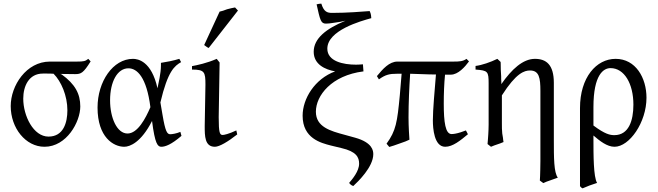

<svg xmlns="http://www.w3.org/2000/svg" viewBox="-20 -793 3623 1057"><path d="M247 -41C164 -41 108 -155 108 -250C108 -319 139 -388 216 -388H240C250 -388 262 -388 275 -387C317 -345 351 -266 351 -186C351 -119 330 -41 247 -41ZM479 -455 466 -469C450 -456 440 -454 404 -454H255C125 -454 39 -322 39 -209C39 -88 121 15 225 15C347 15 422 -122 422 -207C422 -277 393 -330 320 -383C318 -384 315 -385 312 -386C353 -386 361 -385 394 -385C426 -385 439 -391 479 -455Z M586 -241C586 -343 626 -417 687 -417C735 -417 787 -368 808 -203C782 -142 738 -58 682 -58C624 -58 586 -144 586 -241ZM967 -469C952 -464 933 -460 916 -456L866 -447V-432C866 -389 852 -333 847 -307C814 -457 739 -469 712 -469C602 -469 517 -344 517 -201C517 -37 605 15 664 15C695 15 757 -9 817 -127C833 -1 848 15 868 15C890 15 923 3 979 -45C975 -60 975 -58 973 -67C952 -58 928 -54 917 -54C900 -54 890 -70 875 -159L863 -229C904 -403 941 -430 977 -451C972 -458 974 -459 967 -469Z M1286 -53 1281 -75C1239 -55 1213 -50 1206 -50C1190 -50 1184 -61 1184 -148L1189 -449L1173 -469C1121 -446 1065 -434 1037 -429V-410C1106 -410 1111 -397 1111 -327L1107 -99C1107 -44 1107 15 1163 15C1188 15 1235 -13 1286 -53ZM1129 -529 1290 -735 1274 -752C1265 -750 1265 -750 1254 -748L1230 -742L1208 -734C1201 -732 1194 -730 1189 -729L1104 -545C1112 -540 1121 -531 1129 -529Z M1809 -722C1782 -722 1763 -727 1749 -773C1739 -773 1731 -771 1723 -769C1742 -683 1746 -663 1774 -663C1777 -663 1783 -664 1792 -664L1821 -668C1840 -670 1866 -675 1882 -679C1775 -635 1707 -581 1707 -508C1707 -438 1770 -410 1825 -400C1713 -359 1646 -250 1646 -156C1646 -31 1747 -6 1801 8L1859 22C1942 41 1957 73 1957 108C1957 150 1919 194 1902 214C1909 223 1915 228 1925 231C1951 207 2035 126 2035 56C2035 38 2032 -8 1935 -35L1877 -51C1799 -72 1719 -94 1719 -178C1719 -267 1805 -378 1981 -400C1979 -416 1980 -423 1978 -439C1966 -438 1953 -437 1940 -437C1870 -437 1782 -455 1782 -525C1782 -626 1966 -677 2024 -693C2024 -697 2023 -719 2015 -732C1974 -729 1891 -722 1809 -722Z M2556 -54 2545 -75 2517 -65C2492 -57 2476 -55 2466 -55C2432 -55 2423 -120 2423 -223C2423 -276 2425 -332 2430 -382H2462C2502 -382 2540 -425 2562 -455L2548 -469C2529 -455 2508 -454 2477 -454H2168C2123 -454 2087 -413 2055 -374L2066 -356C2102 -382 2124 -387 2166 -387H2191L2181 -268C2167 -121 2160 -73 2108 -2C2111 1 2120 13 2123 16C2130 14 2139 11 2149 8L2183 -4C2203 -10 2224 -19 2234 -24C2229 -97 2229 -134 2229 -146C2229 -228 2233 -311 2238 -387C2323 -385 2323 -383 2380 -383C2373 -295 2363 -191 2363 -130C2363 -86 2370 15 2431 15C2473 15 2515 -20 2556 -54Z M2740 -330V-343C2739 -351 2739 -361 2739 -373L2737 -409C2737 -443 2736 -448 2736 -452L2718 -469C2681 -451 2633 -434 2598 -430V-410C2666 -405 2670 -400 2670 -333V-107C2670 -90 2669 -69 2668 -52L2666 -24C2665 -15 2665 -7 2664 0L2683 15C2710 3 2725 1 2752 -11C2751 -19 2749 -27 2749 -34L2745 -58C2743 -77 2743 -94 2743 -115V-268C2822 -392 2867 -405 2898 -405C2948 -405 2955 -364 2955 -293V94C2955 105 2954 180 2952 201L2971 215C2982 210 2995 204 3009 200L3051 185C3029 157 3029 75 3029 -24V-337C3029 -437 2987 -469 2925 -469C2859 -469 2797 -412 2740 -330Z M3341 -418C3417 -418 3467 -332 3467 -217C3467 -128 3441 -49 3362 -49C3339 -49 3311 -54 3247 -102V-203C3247 -383 3303 -418 3341 -418ZM3369 -469C3263 -469 3173 -367 3173 -198V232C3179 239 3181 241 3187 244L3226 228L3267 214C3247 181 3247 62 3247 -35V-47C3282 -17 3322 15 3363 15C3445 15 3539 -119 3539 -255C3539 -364 3480 -469 3369 -469Z"/></svg>

Font: Temporarium
Style: Regular
Weight: 400
Version: Version 1.1